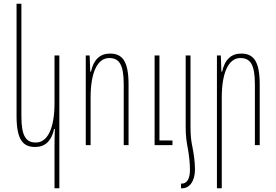

<svg xmlns="http://www.w3.org/2000/svg" viewBox="-20 -780 1485 1032"><path d="M299 232V-482H273V-226C273 -93 237 -14 173 -14C121 -14 95 -46 95 -155V-760H69V-156C69 -25 106 10 169 10C222 10 257 -22 271 -87H275C274 -58 273 -30 273 -1V232Z M441 0H467V-256C467 -389 503 -468 567 -468C619 -468 645 -436 645 -327V0H671V-326C671 -457 634 -492 571 -492C518 -492 483 -460 469 -395H465L462 -482H441ZM811 0H907V-25H837V-482H811Z M978 -99C978 -44 983 -17 990 20C996 54 1001 98 1001 131C1001 182 985 207 956 207H953V232H959C1000 232 1028 192 1028 131C1028 91 1021 43 1015 14C1007 -24 1004 -52 1004 -99V-482H978Z M1146 232H1172V-256C1172 -389 1208 -468 1272 -468C1324 -468 1350 -436 1350 -327V0H1376V-326C1376 -457 1339 -492 1276 -492C1223 -492 1188 -460 1174 -395H1170L1167 -482H1146Z"/></svg>

Font: Noto Sans Armenian ExtraCondensed Thin
Style: Regular
Weight: 100
Width: 2
Designer: Monotype Design Team
Foundry: Monotype Imaging Inc.
Version: Version 2.008